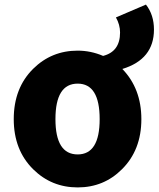

<svg xmlns="http://www.w3.org/2000/svg" viewBox="-20 -804 692 838"><path d="M415 -284Q415 -439 319 -439Q222 -439 222 -284Q222 -130 319 -130Q415 -130 415 -284ZM617 -784Q652 -739 652 -675Q652 -545 514 -503Q597 -417 597 -284Q597 -149 512 -65Q433 14 319 14Q205 14 125 -65Q40 -149 40 -284Q40 -420 125 -504Q205 -583 319 -583Q376 -583 430 -560Q504 -579 504 -662Q504 -696 486 -728Z"/></svg>

Font: KaiGen Gothic KR Heavy
Style: Heavy
Weight: 900
Designer: Ryoko NISHIZUKA  (kana & ideographs); Paul D. Hunt (Latin, Greek & Cyrillic); Wenlong ZHANG  (bopomofo); Sandoll Communi
Foundry: Adobe Systems Incorporated
Version: Version 1.002 March 28, 2018